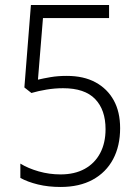

<svg xmlns="http://www.w3.org/2000/svg" viewBox="-20 -734 553 764"><path d="M246 -432Q313 -432 360 -406.5Q407 -381 432.5 -335Q458 -289 458 -224Q458 -153 430 -100.5Q402 -48 349 -19Q296 10 221 10Q172 10 131 0Q90 -10 61 -26V-83Q92 -64 134 -52Q176 -40 221 -40Q277 -40 317 -62Q357 -84 378.5 -124.5Q400 -165 400 -220Q400 -297 358.5 -340Q317 -383 231 -383Q198 -383 165 -377.5Q132 -372 105 -364L77 -386L103 -714H414V-662H151L131 -417Q152 -422 181 -427Q210 -432 246 -432Z"/></svg>

Font: Noto Sans Thai SemiCondensed Light
Style: Regular
Weight: 300
Width: 4
Designer: Monotype Design Team
Foundry: Monotype Imaging Inc.
Version: Version 2.001